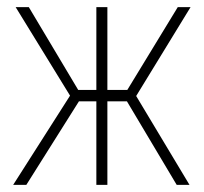

<svg xmlns="http://www.w3.org/2000/svg" viewBox="-20 -520 573 540"><path d="M516 -500H480L338 -267H282V-500H251V-267H200L61 -500H24L177 -251L17 0H54L202 -235H251V0H282V-235H337L477 0H513L363 -250Z"/></svg>

Font: Advent Pro ExtraLight
Style: Regular
Weight: 250
Version: Version 3.000